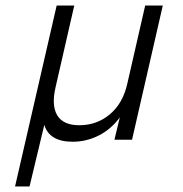

<svg xmlns="http://www.w3.org/2000/svg" viewBox="-20 -508 667 698"><path d="M34.7 169.9 186 -487.8H250L182.1 -191.4Q166.5 -124.5 188.2 -88.6Q210 -52.7 268.1 -52.7Q332 -52.7 379.2 -92.3Q426.3 -131.8 442.4 -202.1L507.8 -487.8H571.8L460 0H396L415.5 -81.1Q383.3 -37.6 338.4 -15.1Q293.5 7.3 244.6 7.3Q159.2 7.3 141.1 -54.2L87.4 169.9Z"/></svg>

Font: HK Grotesk Legacy
Style: Italic
Weight: 400
Italic angle: -13°
Designer: Alfredo Marco Pradil
Foundry: Hanken Design Co.
Version: Version 2.022;PS 002.022;hotconv 1.0.88;makeotf.lib2.5.64775